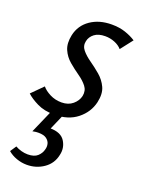

<svg xmlns="http://www.w3.org/2000/svg" viewBox="-130 -489 603 798"><g transform="rotate(20 172.0 -90.5)"><path d="M126 9Q82 9 50.5 -6.5Q19 -22 1 -39L50 -88Q62 -73 85.5 -61Q109 -49 137 -49Q167 -49 186.5 -65.5Q206 -82 211 -104Q216 -129 202 -147Q188 -165 165 -181Q142 -197 119.5 -216Q97 -235 85.5 -261.5Q74 -288 82 -326Q92 -372 130.5 -398.5Q169 -425 224 -425Q258 -425 284.5 -416Q311 -407 331 -394L289 -340Q277 -354 257 -362Q237 -370 215 -370Q185 -370 167.5 -356.5Q150 -343 146 -323Q141 -301 155.5 -283.5Q170 -266 193 -250Q216 -234 239 -214.5Q262 -195 274.5 -168Q287 -141 278 -101Q267 -54 227.5 -22.5Q188 9 126 9ZM111 0H162L126 83L89 75Q97 71 108 69.5Q119 68 130 68Q178 68 196 96.5Q214 125 206 158Q198 198 165 221Q132 244 90 244Q67 244 44.5 236Q22 228 6 214L24 187Q36 194 50.5 198Q65 202 79 202Q108 202 122.5 188.5Q137 175 141 158Q145 145 142 132.5Q139 120 127 111Q115 102 91 102Q85 102 80 102.5Q75 103 65 105Z"/></g></svg>

Font: Ysabeau Infant Medium
Style: Italic
Weight: 500
Italic angle: -12°
Designer: Christian Thalmann (Catharsis Fonts)
Version: Version 2.001;gftools[0.9.30]; featfreeze: ss01,ss02,lnum